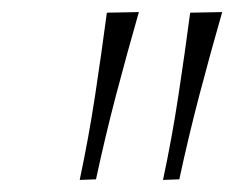

<svg xmlns="http://www.w3.org/2000/svg" viewBox="-20 -764 388 318"><path d="M112 -466Q127 -536.5 137.5 -605.8Q148 -675 157 -743L210 -744Q190.5 -676 172.2 -606.5Q154 -537 139 -467ZM250 -466Q265 -536.5 275.5 -605.8Q286 -675 295 -743L348 -744Q328.5 -676 310.2 -606.5Q292 -537 277 -467Z"/></svg>

Font: Commissioner Loud Thin
Style: Italic
Weight: 100
Italic angle: -12°
Designer: Kostas Bartsokas
Foundry: Kostas Bartsokas
Version: Version 1.000; ttfautohint (v1.8.3)